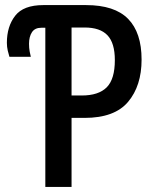

<svg xmlns="http://www.w3.org/2000/svg" viewBox="-20 -734 610 754"><path d="M158 0V-625H142Q117 -625 105.5 -607.5Q94 -590 94 -562Q94 -546 96.5 -532Q99 -518 101 -511H17Q14 -520 10.5 -535Q7 -550 7 -566Q7 -630 39.5 -672Q72 -714 150 -714H318Q430 -714 483 -660Q536 -606 536 -500Q536 -397 483 -334Q430 -271 312 -271H261V0ZM261 -359H301Q367 -359 399 -391Q431 -423 431 -498Q431 -565 402 -595.5Q373 -626 312 -626H261Z"/></svg>

Font: Avrile Sans Condensed Medium
Style: Regular
Weight: 500
Width: 3
Designer: Monotype Design Team
Foundry: Monotype Imaging Inc.
Version: Version 2.001;September 10, 2019;FontCreator 11.5.0.2425 64-